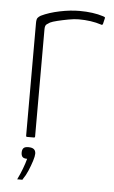

<svg xmlns="http://www.w3.org/2000/svg" viewBox="-49 -511 417 704"><g transform="rotate(5 160.0 -159.5)"><path d="M215 -477Q266 -477 303 -465Q305 -464 308 -463Q311 -462 310 -458L305 -437Q304 -434 302 -433.5Q300 -433 298 -434Q280 -440 259 -443Q238 -446 215 -446Q199 -446 177.5 -442Q156 -438 137.5 -433.5Q119 -429 111 -425Q106 -422 99.5 -417.5Q93 -413 93 -399V-4Q93 -2 92 -1Q91 0 89 0H64Q62 0 61 -1Q60 -2 60 -4V-419Q60 -433 64 -438Q68 -443 75 -447Q104 -461 143 -469Q182 -477 215 -477ZM99 59Q99 68 93.5 85.5Q88 103 80 122Q72 141 62 155Q61 158 60 158Q59 158 52 158Q45 158 41 158Q42 157 42 156.5Q42 156 44 152Q51 138 59 117Q67 96 71 80Q58 80 53.5 74.5Q49 69 49 59Q49 48 54 42.5Q59 37 72 37Q86 37 92.5 42.5Q99 48 99 59Z"/></g></svg>

Font: Glory Thin
Style: Regular
Weight: 100
Designer: Robert Leuschke
Foundry: Robert Leuschke
Version: Version 1.011